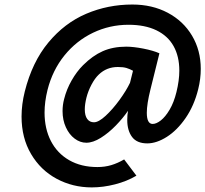

<svg xmlns="http://www.w3.org/2000/svg" viewBox="-20 -709 907 848"><path d="M385.3 118.7Q301.3 118.7 230.2 80.6Q159.2 42.5 117.2 -28.8Q75.2 -100.1 75.2 -194.3Q75.2 -248 89.4 -304.7Q122.1 -435.1 193.6 -521.2Q265.1 -607.4 360.8 -648.2Q456.5 -689 564.5 -689Q652.3 -689 720.9 -652.6Q789.6 -616.2 828.1 -551.5Q866.7 -486.8 866.7 -404.8Q866.7 -360.4 855.5 -315.4Q837.4 -242.2 799.8 -187.7Q762.2 -133.3 716.8 -104.5Q671.4 -75.7 630.4 -75.7Q584.5 -75.7 563.2 -104.2Q542 -132.8 542 -179.2Q542 -200.7 545.4 -219.7Q523.4 -187.5 491.7 -154.8Q460 -122.1 425.3 -100.3Q390.6 -78.6 361.3 -78.6Q334 -78.6 309.8 -96.7Q285.6 -114.7 271 -146.7Q256.3 -178.7 256.3 -218.3Q256.3 -245.6 263.2 -271.5Q273.9 -314.5 296.4 -353.8Q318.8 -393.1 346.7 -420.9Q388.7 -462.9 433.8 -482.9Q479 -502.9 537.6 -502.9Q568.8 -502.9 612.8 -494.4Q656.7 -485.8 684.1 -473.6L644.5 -314Q628.4 -249.5 628.4 -210.9Q628.4 -161.6 654.3 -161.6Q670.4 -161.6 690.4 -177.2Q710.4 -192.9 729.2 -224.6Q748 -256.3 759.3 -302.2Q772 -354 772 -397Q772 -460 746.6 -505.4Q721.2 -550.8 670.7 -575.2Q620.1 -599.6 547.4 -599.6Q464.8 -599.6 391.1 -564.5Q317.4 -529.3 264.6 -464.1Q211.9 -398.9 189.9 -312Q176.8 -259.3 176.8 -211.9Q176.8 -140.6 204.8 -86.2Q232.9 -31.7 285.6 -1.5Q338.4 28.8 410.2 28.8Q442.9 28.8 471.4 20.3Q500 11.7 528.3 -4.9L582.5 66.9Q540.5 91.8 488 105.2Q435.5 118.7 385.3 118.7ZM500.5 -413.1Q451.2 -413.1 416.5 -379.9Q398.9 -363.3 384 -335Q369.1 -306.6 361.8 -277.8Q354.5 -248 354.5 -226.1Q354.5 -198.2 365.2 -183.6Q376 -168.9 395 -168.9Q415.5 -168.9 446.5 -197.5Q477.5 -226.1 507.6 -267.3Q537.6 -308.6 554.2 -343.3L567.4 -396.5Q553.2 -404.3 538.8 -408.7Q524.4 -413.1 500.5 -413.1Z"/></svg>

Font: Lesson One
Style: Bold Italic
Weight: 700
Italic angle: -14°
Designer: But Ko, Victor Gaultney, Annie Olsen, Julie Remington, Don Collingsworth, Eric Hays, Becca Hirsbrunner
Version: Version 1.100